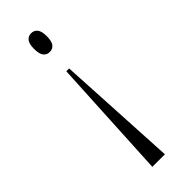

<svg xmlns="http://www.w3.org/2000/svg" viewBox="-241 -566 767 767"><g transform="rotate(-45 142.0 -183.0)"><path d="M144 -336 172 177H101L128 -336ZM136 -543Q152 -543 162 -531Q172 -519 172 -490Q172 -461 162 -449Q152 -437 136 -437Q120 -437 110 -449Q100 -461 100 -490Q100 -519 110 -531Q120 -543 136 -543Z"/></g></svg>

Font: Noto Serif Display SemiCondensed Light
Style: Regular
Weight: 300
Width: 4
Designer: Monotype Design Team
Foundry: Monotype Imaging Inc.
Version: Version 2.009